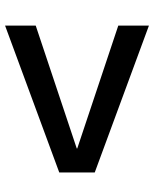

<svg xmlns="http://www.w3.org/2000/svg" viewBox="55 -669 608 758"><g transform="rotate(-90 359.0 -290.0)"><path d="M637 -6 57 -220V-360L637 -574V-453L152 -291V-289L637 -127Z"/></g></svg>

Font: M PLUS 2 Thin SemiBold
Style: Regular
Weight: 600
Version: Version 1.001